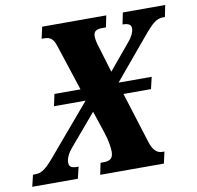

<svg xmlns="http://www.w3.org/2000/svg" viewBox="-111 -796 903 879"><g transform="rotate(-10 341.0 -357.0)"><path d="M194 -54H187C158 -54 150 -63 150 -81C150 -101 162 -125 185 -151L303 -290L337 -188C351 -146 355 -113 355 -95C355 -67 343 -54 310 -54H296L285 0H581L593 -54H583C563 -54 542 -66 529 -107L454 -346H582L595 -401H441L599 -590C643 -643 663 -660 694 -660H702L713 -714H516L505 -660H507C532 -660 545 -652 545 -636C545 -616 532 -593 516 -575L417 -456L382 -572C373 -598 370 -617 370 -630C370 -649 381 -660 409 -660H428L439 -714H141L129 -660H136C166 -660 182 -655 196 -609L264 -401H143L131 -346H278L91 -126C45 -71 25 -54 -8 -54H-18L-31 0H181Z"/></g></svg>

Font: Noto Serif Condensed Extra
Style: Italic
Weight: 800
Width: 3
Italic angle: -12°
Designer: Monotype Design Team
Foundry: Monotype Imaging Inc.
Version: Version 1.901